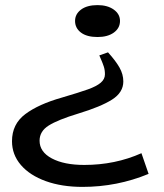

<svg xmlns="http://www.w3.org/2000/svg" viewBox="-20 -709 641 752"><path d="M450 -627Q450 -599 426 -581.5Q402 -564 362 -564Q320 -564 297 -581.5Q274 -599 274 -627Q274 -654 297.5 -671.5Q321 -689 362 -689Q401 -689 425.5 -671.5Q450 -654 450 -627ZM303 23Q222 23 159.5 0.5Q97 -22 62 -62.5Q27 -103 27 -156Q27 -223 79 -262Q131 -301 223 -327Q291 -347 324.5 -359Q358 -371 374.5 -385Q391 -399 391 -418Q391 -435 386.5 -448.5Q382 -462 376.5 -474.5Q371 -487 369 -492L403 -504Q433 -471 448 -444.5Q463 -418 463 -390Q463 -347 419 -319Q375 -291 286 -264Q207 -240 171 -217.5Q135 -195 135 -158Q135 -114 183 -88.5Q231 -63 310 -63Q431 -63 534 -109L562 -28Q439 23 303 23Z"/></svg>

Font: BioRhyme Expanded
Style: Regular
Weight: 400
Width: 7
Designer: Aoife Mooney
Foundry: Aoife Mooney Type
Version: Version 1.000